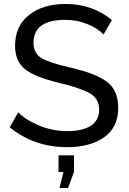

<svg xmlns="http://www.w3.org/2000/svg" viewBox="-20 -735 649 968"><path d="M502 -561Q475 -591 422 -613Q369 -635 309 -635Q149 -635 149 -519Q149 -466 189.5 -442Q230 -418 336 -394Q460 -366 518 -323.5Q576 -281 576 -191Q576 -93 505 -43Q434 7 318 7Q152 7 29 -93L72 -169Q108 -131 176 -102.5Q244 -74 320 -74Q397 -74 438.5 -101.5Q480 -129 480 -182Q480 -237 434 -264Q388 -291 275 -318Q158 -346 107 -385.5Q56 -425 56 -505Q56 -604 126.5 -659.5Q197 -715 311 -715Q445 -715 544 -634ZM280 213 300 132H275V48H353V132L323 213Z"/></svg>

Font: Raleway-v4020 Medium
Style: Regular
Weight: 500
Designer: Matt McInerney, Pablo Impallari, Rodrigo Fuenzalida
Foundry: Matt McInerney, Pablo Impallari, Rodrigo Fuenzalida
Version: Version 4.020;PS 004.020;hotconv 1.0.88;makeotf.lib2.5.64775